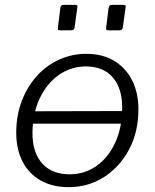

<svg xmlns="http://www.w3.org/2000/svg" viewBox="-20 -762 638 792"><path d="M299 -731 288 -651Q287 -643 283.5 -640Q280 -637 271 -637H229Q221 -637 219.5 -639.5Q218 -642 219 -649L229 -730Q232 -742 241 -742H291Q302 -742 299 -731ZM498 -731 487 -651Q486 -643 482.5 -640Q479 -637 470 -637H428Q420 -637 418.5 -639.5Q417 -642 418 -649L428 -730Q431 -742 440 -742H490Q501 -742 498 -731ZM509 -252H94V-303L509 -304ZM263 10Q196 10 147 -18Q98 -46 72.5 -96.5Q47 -147 47 -214Q47 -285 69.5 -344.5Q92 -404 131.5 -448Q171 -492 224 -516Q277 -540 336 -540Q403 -540 451 -511Q499 -482 525 -430.5Q551 -379 551 -311Q551 -218 512.5 -145.5Q474 -73 409 -31.5Q344 10 263 10ZM267 -43Q329 -43 378 -77.5Q427 -112 455.5 -174Q484 -236 484 -319Q484 -398 445 -443Q406 -488 334 -488Q273 -488 223 -453Q173 -418 143.5 -355.5Q114 -293 114 -211Q114 -133 154 -88Q194 -43 267 -43Z"/></svg>

Font: Libre Franklin Light
Style: Italic
Weight: 300
Italic angle: -8°
Designer: Pablo Impallari, Rodrigo Fuenzalida, Nhung Nguyen
Foundry: Impallari Type
Version: Version 3.000